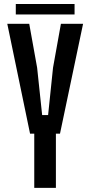

<svg xmlns="http://www.w3.org/2000/svg" viewBox="-20 -916 440 936"><path d="M147 0V-264.5H126.5L15.5 -800H122.5L161 -586L185.5 -355H214.5L238.5 -586L277 -800H385L272.5 -264.5H252.5V0ZM57 -896.5H343.5V-845.5H57Z"/></svg>

Font: Big Shoulders Medium
Style: Regular
Weight: 500
Designer: Patric King
Foundry: XO Type Co
Version: Version 2.002